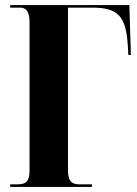

<svg xmlns="http://www.w3.org/2000/svg" viewBox="-20 -734 539 754"><path d="M20 0H341V-10H293C257 -10 247 -27 247 -68V-704H343C445 -704 475 -669 482 -554L484 -518H494L488 -714H20V-704H59C82 -704 96 -690 96 -646V-66C96 -23 84 -10 47 -10H20Z"/></svg>

Font: Noto Serif Display Condensed Extra
Style: Regular
Weight: 800
Width: 3
Designer: Monotype Design Team
Foundry: Monotype Imaging Inc.
Version: Version 1.900